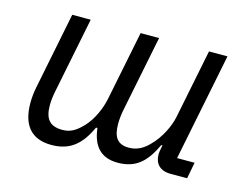

<svg xmlns="http://www.w3.org/2000/svg" viewBox="-79 -639 985 773"><g transform="rotate(15 414.0 -252.0)"><path d="M188 12C264 12 309 -25 344 -102H350C358 -31 392 12 464 12C539 12 580 -25 616 -102H621L619 -92C616 -78 615 -70 615 -63C615 -26 637 0 681 0H751L764 -68H691L781 -516H704L646 -228C638 -188 613 -135 576 -98C553 -74 527 -58 492 -58C443 -58 426 -87 426 -140C426 -157 428 -178 432 -198L496 -516H419L361 -228C353 -186 330 -132 297 -99C270 -71 247 -58 215 -58C160 -58 141 -87 141 -142C141 -158 143 -177 147 -197L211 -516H134L70 -197C65 -172 63 -150 63 -130C63 -40 102 12 188 12Z"/></g></svg>

Font: Braiins Sans
Style: Italic
Weight: 400
Italic angle: -11.31°
Designer: Mike Abbink, Paul van der Laan, Pieter van Rosmalen, Jiri Chlebus, Lubos Buracinsky
Foundry: Bold Monday, Sudetype
Version: Version 1.000;hotconv 1.0.109;makeotfexe 2.5.65596